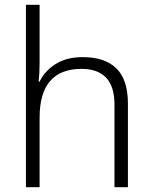

<svg xmlns="http://www.w3.org/2000/svg" viewBox="-20 -846 636 800"><path d="M145 -583Q145 -562 144 -543Q143 -524 141 -506H145Q166 -550 211.5 -579Q257 -608 325 -608Q417 -608 465 -561Q513 -514 513 -414V-66H457V-410Q457 -486 422 -522.5Q387 -559 320 -559Q145 -559 145 -356V-66H88V-826H145Z"/></svg>

Font: Noto Sans Malayalam UI Light
Style: Regular
Weight: 300
Designer: Jelle Bosma - Monotype Design Team
Foundry: Monotype Imaging Inc.
Version: Version 2.104; ttfautohint (v1.8.4.7-5d5b)